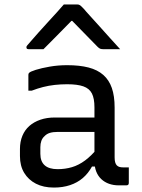

<svg xmlns="http://www.w3.org/2000/svg" viewBox="-20 -836 640 866"><path d="M497 -351Q497 -323 497 -295Q497 -267 497 -238.5Q497 -210 497 -182Q497 -154 497 -126Q497 -113 499.5 -104Q502 -95 507 -90Q512 -85 519 -83Q526 -81 536 -81Q538 -81 540.5 -81Q543 -81 546 -81H561Q561 -63 561 -46Q561 -29 561 -11Q561 -5 558 -2.5Q555 0 550 0Q545 0 534.5 0Q524 0 515 0Q492 0 472 -7Q452 -14 437 -28Q422 -42 414 -62.5Q406 -83 406 -111Q406 -146 406 -183.5Q406 -221 406 -256Q406 -272 406 -288Q406 -304 406 -320Q406 -336 406 -352Q406 -392 394.5 -414.5Q383 -437 356 -446.5Q329 -456 283 -456Q254 -456 227 -453Q200 -450 174.5 -443.5Q149 -437 123 -427H108Q108 -445 108 -463Q108 -481 108 -499Q108 -502 109 -504Q110 -506 111 -507Q116 -513 141.5 -521Q167 -529 204.5 -535.5Q242 -542 283 -542Q339 -542 379.5 -531.5Q420 -521 446 -498Q472 -475 484.5 -439Q497 -403 497 -351ZM162 -142Q162 -108 181.5 -90.5Q201 -73 240 -73Q274 -73 304.5 -82Q335 -91 364 -112.5Q393 -134 424 -172V-85H395Q378 -54 353.5 -33Q329 -12 296 -1Q263 10 223 10Q176 10 142 -7.5Q108 -25 89 -56.5Q70 -88 70 -132V-164Q70 -197 81 -223.5Q92 -250 112.5 -268Q133 -286 162 -296Q191 -306 227 -306Q262 -306 294.5 -306Q327 -306 359 -306Q391 -306 424 -306Q433 -306 436.5 -295.5Q440 -285 441 -270Q442 -255 442 -241Q405 -241 373.5 -241Q342 -241 310 -241Q278 -241 240 -241Q219 -241 204.5 -236.5Q190 -232 180 -221Q171 -213 166.5 -200.5Q162 -188 162 -172ZM268 -816Q283 -816 298 -816Q313 -816 328 -816Q336 -816 341.5 -812Q347 -808 360 -794Q367 -785 386 -764.5Q405 -744 429 -717Q453 -690 477.5 -663Q502 -636 522 -614Q503 -614 485.5 -614Q468 -614 449 -614Q438 -614 432.5 -616Q427 -618 420 -625Q407 -638 372 -674Q337 -710 285 -763L331 -742H278L323 -763Q272 -711 237.5 -676Q203 -641 176 -614H110Q106 -614 103.5 -615Q101 -616 100 -618.5Q99 -621 99 -623Q99 -627 103 -631.5Q107 -636 120 -651Q132 -665 152 -687.5Q172 -710 195 -735Q218 -760 238 -782Q258 -804 268 -816Z"/></svg>

Font: Rec Mono Linear
Style: Regular
Weight: 400
Monospace: yes
Version: Version 1.085; ttfautohint (v1.8.4.7-5d5b)